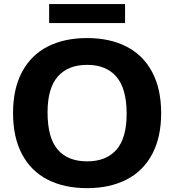

<svg xmlns="http://www.w3.org/2000/svg" viewBox="-20 -942 881 971"><path d="M46 -370Q46 -493 91.5 -578.2Q137 -663.5 221 -706.5Q305 -749.5 420.5 -749.5Q536 -749.5 620 -706.2Q704 -663 749.5 -577.8Q795 -492.5 795 -370Q795 -247.5 749.5 -162.2Q704 -77 619.8 -33.8Q535.5 9.5 420.5 9.5Q305 9.5 221 -33.5Q137 -76.5 91.5 -161.8Q46 -247 46 -370ZM620.5 -366.5Q620.5 -493.5 568.8 -553.8Q517 -614 420.5 -614Q324.5 -614 272.5 -555.2Q220.5 -496.5 220.5 -373.5Q220.5 -245 271.8 -185.5Q323 -126 420.5 -126Q517.5 -126 569 -185Q620.5 -244 620.5 -366.5ZM228.5 -825.5V-921.5H612.5V-825.5Z"/></svg>

Font: Encode Sans Semi Expanded
Style: Bold
Weight: 700
Width: 6
Designer: Multiple Designers
Foundry: Impallari Type
Version: Version 2.000